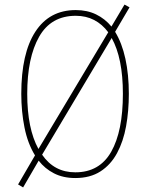

<svg xmlns="http://www.w3.org/2000/svg" viewBox="-20 -768 643 839"><path d="M543 -358Q543 -283 531 -216.5Q519 -150 491.5 -99Q464 -48 419 -19Q374 10 309 10Q256 10 216 -10.5Q176 -31 149 -66L81 51L59 38L133 -89Q101 -141 87 -211Q73 -281 73 -358Q73 -535 134.5 -629.5Q196 -724 311 -724Q361 -724 400 -705Q439 -686 467 -652L524 -748L546 -736L483 -629Q513 -580 528 -511Q543 -442 543 -358ZM99 -358Q99 -206 148 -117L453 -627Q427 -662 391.5 -680.5Q356 -699 311 -699Q203 -699 151 -607.5Q99 -516 99 -358ZM517 -358Q517 -514 468 -602L164 -92Q217 -15 309 -15Q415 -15 466 -105Q517 -195 517 -358Z"/></svg>

Font: Noto Sans Gurmukhi UI Condensed Thin
Style: Regular
Weight: 100
Width: 3
Designer: Jelle Bosma - Monotype Design Team
Foundry: Monotype Imaging Inc.
Version: Version 2.004; ttfautohint (v1.8.4.7-5d5b)